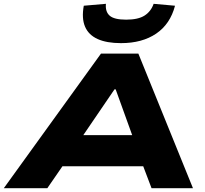

<svg xmlns="http://www.w3.org/2000/svg" viewBox="-59 -986 1072 1006"><path d="M-39 0 470 -705H666L952 0H735L658 -203L744 -115H213L331 -206L189 0ZM541 -518 340 -223 307 -278H702L652 -227L547 -518ZM575 -760Q500 -760 452.5 -781.5Q405 -803 386.5 -846.5Q368 -890 380 -956L496 -966Q492 -925 515.5 -904Q539 -883 602 -883Q665 -883 698.5 -904.5Q732 -926 746 -966L858 -956Q833 -860 759.5 -810Q686 -760 575 -760Z"/></svg>

Font: Nunito Sans 7pt Expanded Black
Style: Italic
Weight: 900
Width: 7
Italic angle: -9°
Designer: Vernon Adams
Foundry: Vernon Adams
Version: Version 3.101;gftools[0.9.27]